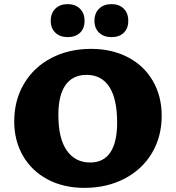

<svg xmlns="http://www.w3.org/2000/svg" viewBox="-20 -903 851 931"><path d="M49 -314Q49 -418 97 -498Q145 -578 229.5 -622Q314 -666 422 -666Q522 -666 600 -625.5Q678 -585 721 -511Q764 -437 764 -342Q764 -239 716 -159.5Q668 -80 582.5 -36Q497 8 389 8Q289 8 212 -32.5Q135 -73 92 -146.5Q49 -220 49 -314ZM548 -308Q548 -424 510 -482Q472 -540 400 -540Q333 -540 298 -491Q263 -442 263 -346Q263 -231 304 -173Q345 -115 417 -115Q482 -115 515 -164Q548 -213 548 -308ZM226 -802Q226 -839 248.5 -861Q271 -883 308 -883Q345 -883 367.5 -861Q390 -839 390 -802Q390 -765 368 -744Q346 -723 308 -723Q271 -723 248.5 -744.5Q226 -766 226 -802ZM438 -802Q438 -839 460.5 -861Q483 -883 521 -883Q558 -883 580 -861Q602 -839 602 -802Q602 -765 580 -744Q558 -723 521 -723Q483 -723 460.5 -744.5Q438 -766 438 -802Z"/></svg>

Font: Ysabeau Heavy
Style: Regular
Weight: 800
Designer: Christian Thalmann (Catharsis Fonts)
Version: Version 0.003